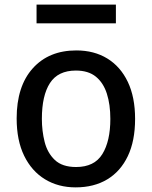

<svg xmlns="http://www.w3.org/2000/svg" viewBox="-20 -799 656 830"><path d="M307 11Q232 11 174.5 -24Q117 -59 84.5 -125.5Q52 -192 52 -287Q52 -426 121.5 -503.5Q191 -581 310 -581Q387 -581 444 -546Q501 -511 532.5 -445Q564 -379 564 -285Q564 -190 532.5 -124Q501 -58 443.5 -23.5Q386 11 307 11ZM309 -77Q388 -77 422.5 -133Q457 -189 457 -285Q457 -347 442 -394Q427 -441 394.5 -467.5Q362 -494 308 -494Q231 -494 196 -440Q161 -386 161 -285Q161 -233 173 -185.5Q185 -138 217 -107.5Q249 -77 309 -77ZM138 -698V-779H481V-698Z"/></svg>

Font: Menbere
Style: Regular
Weight: 400
Designer: Aleme Tadesse
Foundry: Sorkin Type Co
Version: Version 1.000